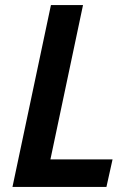

<svg xmlns="http://www.w3.org/2000/svg" viewBox="-20 -734 520 754"><path d="M29 0 180 -714H306L178 -108H422L398 0Z"/></svg>

Font: Noto Sans Display SemiBold
Style: Italic
Weight: 600
Italic angle: -12°
Designer: Monotype Design Team
Foundry: Monotype Imaging Inc.
Version: Version 2.003